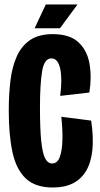

<svg xmlns="http://www.w3.org/2000/svg" viewBox="-20 -823 447 855"><path d="M216 12Q137 12 94.5 -28.5Q52 -69 35.5 -145.5Q19 -222 19 -330Q19 -402 26.5 -464Q34 -526 55 -572.5Q76 -619 114.5 -645Q153 -671 215 -671Q290 -671 329 -635Q368 -599 378.5 -539.5Q389 -480 378 -411L248 -396Q258 -472 248 -517.5Q238 -563 209 -563Q177 -563 167.5 -505.5Q158 -448 158 -345Q158 -250 163.5 -195.5Q169 -141 181 -118Q193 -95 212 -95Q236 -95 246.5 -124.5Q257 -154 258 -201.5Q259 -249 253 -303L386 -286Q408 -138 364 -63Q320 12 216 12ZM247 -697H134L184 -803H325Z"/></svg>

Font: Bricolage Grotesque 48pt Condensed Bricolage Grotesque 48pt Condensed Regular
Style: Bold
Weight: 700
Width: 3
Designer: Mathieu Triay
Foundry: Atelier Triay
Version: Version 1.000; ttfautohint (v1.8.4.7-5d5b);gftools[0.9.32]